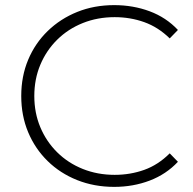

<svg xmlns="http://www.w3.org/2000/svg" viewBox="-20 -725 754 750"><path d="M426 5Q348 5 281.5 -21.5Q215 -48 166 -96Q117 -144 90 -208.5Q63 -273 63 -350Q63 -427 90 -491.5Q117 -556 166.5 -604Q216 -652 282 -678.5Q348 -705 426 -705Q500 -705 564.5 -681Q629 -657 675 -608L643 -575Q598 -619 543.5 -638.5Q489 -658 428 -658Q361 -658 303.5 -635Q246 -612 203.5 -570Q161 -528 137.5 -472Q114 -416 114 -350Q114 -284 137.5 -228Q161 -172 203.5 -130Q246 -88 303.5 -65Q361 -42 428 -42Q489 -42 543.5 -61.5Q598 -81 643 -126L675 -93Q629 -44 564.5 -19.5Q500 5 426 5Z"/></svg>

Font: MOST Montserrat Light
Style: Regular
Weight: 300
Designer: Julieta Ulanovsky
Foundry: Julieta Ulanovsky
Version: Version 8.000;March 11, 2024;FontCreator 15.0.0.2926 64-bit